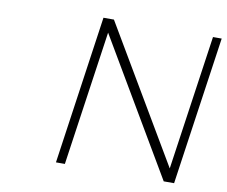

<svg xmlns="http://www.w3.org/2000/svg" viewBox="-77 -795 1052 891"><g transform="rotate(10 449.0 -349.5)"><path d="M240.2 0 340.8 -699.2H390.1L765.1 -64L856.9 -699.2H897.9L796.9 0H748L374 -634.8L282.2 0Z"/></g></svg>

Font: Trueno UltraLight
Style: Italic
Weight: 250
Designer: Julieta Ulanovsky
Foundry: Julieta Ulanovsky
Version: Version 3.001b | FøM Fix